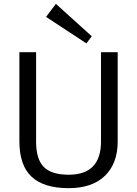

<svg xmlns="http://www.w3.org/2000/svg" viewBox="-20 -972 714 1000"><path d="M338 8Q208 8 144.5 -51.5Q81 -111 81 -236V-700H168V-235Q168 -143 208 -102.5Q248 -62 338 -62Q506 -62 506 -235V-700H593V-236Q593 -176 575.5 -131Q558 -86 524.5 -54.5Q491 -23 444 -7.5Q397 8 338 8ZM458 -783 430 -746 220 -884 271 -952Z"/></svg>

Font: Pathway Extreme
Style: Regular
Weight: 400
Designer: Eduardo Rodriguez Tunni
Foundry: Eduardo Rodriguez Tunni
Version: Version 1.001;gftools[0.9.26]